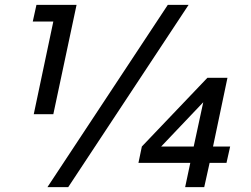

<svg xmlns="http://www.w3.org/2000/svg" viewBox="-20 -765 1025 785"><path d="M118 -298H198L293 -745H129L114 -677H198ZM174 0H259L751 -745H666ZM921 -166H851L910 -447H828L560 -166L546 -99H758L737 0H815L837 -99H906ZM639 -166 811 -347 772 -166Z"/></svg>

Font: Plus Jakarta Text
Style: Italic
Weight: 400
Italic angle: -12°
Designer: Gumpita Rahayu
Foundry: Tokotype Studio
Version: Version 1.000;hotconv 1.0.109;makeotfexe 2.5.65596